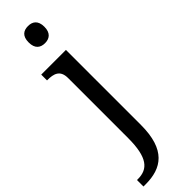

<svg xmlns="http://www.w3.org/2000/svg" viewBox="-348 -752 984 984"><g transform="rotate(-45 144.0 -260.0)"><path d="M151 -636C182 -636 208 -652 208 -698C208 -745 182 -760 151 -760C119 -760 94 -745 94 -698C94 -652 119 -636 151 -636ZM-12 240H4C120 240 202 187 202 8V-536H23V-494H26C70 -494 108 -485 108 -426V9C108 150 67 193 -5 193H-12Z"/></g></svg>

Font: Noto Serif Thai
Style: Regular
Weight: 400
Designer: Monotype Design Team
Foundry: Monotype Imaging Inc.
Version: Version 1.901